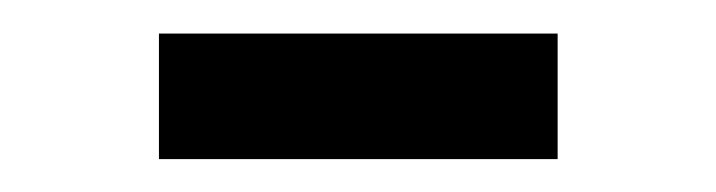

<svg xmlns="http://www.w3.org/2000/svg" viewBox="-20 -358 429 115"><path d="M75.2 -262.7V-337.9H314V-262.7Z"/></svg>

Font: Battambang
Style: Regular
Weight: 400
Designer: Danh Hong
Version: Version 8.002; ttfautohint (v1.8.3)